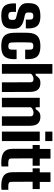

<svg xmlns="http://www.w3.org/2000/svg" viewBox="1076 -1916 850 3042"><g transform="rotate(90 1501.0 -395.0)"><path d="M229 10Q126.5 10 82.5 -31.5Q38.5 -73 34 -168Q33.5 -186.5 34 -202.2Q34.5 -218 35 -223H169Q167.5 -194 168 -178.5Q168.5 -163 169 -151Q170.5 -124 185.5 -113Q200.5 -102 229 -102Q263.5 -102 279.2 -113.5Q295 -125 295 -152Q295 -164.5 295 -166.5Q295 -168.5 295 -170.2Q295 -172 295 -184Q295 -199 286.8 -210Q278.5 -221 258 -226L183 -245Q134.5 -257.5 100.2 -277.2Q66 -297 48 -327Q30 -357 30 -401Q30 -408.5 30 -415.5Q30 -422.5 30 -429Q30 -526 76.5 -568Q123 -610 236 -610Q338 -610 381.8 -569.5Q425.5 -529 430 -436Q431 -426 430.5 -405.2Q430 -384.5 429 -379H290Q290.5 -389 290.8 -403.5Q291 -418 290.8 -431.8Q290.5 -445.5 290 -453Q288.5 -477 277 -487.5Q265.5 -498 236 -498Q204.5 -498 192.2 -487.5Q180 -477 179 -453Q179 -451.5 178.5 -444Q178 -436.5 178 -414Q178 -393 187 -381.2Q196 -369.5 220 -364L286 -349Q360.5 -332.5 398.2 -296.8Q436 -261 436 -192Q436 -185.5 436 -178.2Q436 -171 436 -164Q436 -71 388 -30.5Q340 10 229 10Z M766.5 -369Q767 -379 767.2 -395Q767.5 -411 767.2 -427Q767 -443 766.5 -453Q765 -475 754 -486.5Q743 -498 710.5 -498Q679 -498 666.8 -487.5Q654.5 -477 653.5 -453Q652 -407.5 651.2 -369.8Q650.5 -332 650.5 -297.5Q650.5 -263 651.2 -227.8Q652 -192.5 653.5 -151Q654.5 -125 667.8 -113.5Q681 -102 712.5 -102Q744 -102 754.5 -114.8Q765 -127.5 766.5 -152Q767.5 -167 767.5 -185.5Q767.5 -204 766.5 -233H915.5Q916.5 -227 917 -205.8Q917.5 -184.5 916.5 -168Q912 -73 864.5 -31.5Q817 10 712.5 10Q601.5 10 554 -32.2Q506.5 -74.5 500.5 -168Q499 -191.5 498.5 -228.5Q498 -265.5 498 -305.8Q498 -346 498.8 -379.8Q499.5 -413.5 500.5 -430Q507.5 -527 556.5 -568.5Q605.5 -610 710.5 -610Q816.5 -610 864.2 -569.5Q912 -529 916.5 -436Q917.5 -419.5 917 -396.2Q916.5 -373 915.5 -369Z M995 0V-800H1148V-535H1174Q1196.5 -571 1221.8 -590.5Q1247 -610 1297 -610Q1364.5 -610 1400 -571Q1435.5 -532 1436 -441L1438 0H1285L1283 -454Q1283 -478 1271 -489.5Q1259 -501 1232 -501Q1208 -501 1183 -489.2Q1158 -477.5 1148 -458V0Z M1530 0V-600H1680V-535H1709Q1731.5 -571 1757 -590.5Q1782.5 -610 1832 -610Q1899.5 -610 1936.2 -571Q1973 -532 1973 -441V0H1823V-454Q1823 -478 1808.5 -489.5Q1794 -501 1767 -501Q1744 -501 1717 -489.2Q1690 -477.5 1680 -458V0Z M2065 -687V-800H2215V-687ZM2065 0V-600H2215V0Z M2563 10Q2442.5 10 2390.5 -31.2Q2338.5 -72.5 2338 -170L2337 -487H2277V-600H2340V-770H2493V-600H2606V-487H2489L2491 -152Q2491 -121.5 2507.5 -111.2Q2524 -101 2563 -101Q2576.5 -101 2589 -101.5Q2601.5 -102 2617 -102V5Q2605 7 2592 8.5Q2579 10 2563 10Z M2933 10Q2812.5 10 2760.5 -31.2Q2708.5 -72.5 2708 -170L2707 -487H2647V-600H2710V-770H2863V-600H2976V-487H2859L2861 -152Q2861 -121.5 2877.5 -111.2Q2894 -101 2933 -101Q2946.5 -101 2959 -101.5Q2971.5 -102 2987 -102V5Q2975 7 2962 8.5Q2949 10 2933 10Z"/></g></svg>

Font: Big Shoulders Text Thin Black
Style: Regular
Weight: 900
Version: Version 2.002